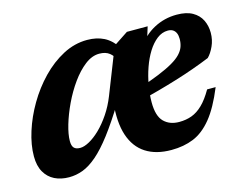

<svg xmlns="http://www.w3.org/2000/svg" viewBox="-71 -557 872 681"><g transform="rotate(-15 364.5 -216.5)"><path d="M495.5 -373.7 479.6 -369.2Q500.4 -404 539 -424.8Q577.7 -445.7 623.5 -445.7Q659 -445.7 681.1 -433.1Q703.2 -420.6 713.6 -399.5Q724 -378.5 724 -352.7Q724 -326.4 713.6 -303.8Q703.3 -281.3 690.4 -268.6Q660.4 -256.3 627.7 -244.7Q595 -233 560.8 -222.6Q526.7 -212.1 492.5 -202.7Q458.2 -193.3 425.1 -185.4L426.6 -227.5Q472.7 -242.7 505.1 -256Q537.5 -269.3 558.4 -281.5Q579.4 -293.7 590.9 -306Q602.5 -318.3 607.2 -331.5Q611.9 -344.8 611.9 -359.9Q611.9 -372.6 608.2 -381.2Q604.4 -389.9 597.1 -394.6Q589.8 -399.3 578.5 -399.3Q557.1 -399.3 538.6 -385Q520.1 -370.7 505.1 -346.8Q490.1 -322.8 479.5 -292.6Q468.9 -262.4 463.2 -230.1Q457.5 -197.9 457.5 -167.9Q457.5 -118 478.5 -96.8Q499.5 -75.7 534.5 -75.7Q559.9 -75.7 580.9 -83.5Q602 -91.3 621.2 -110Q640.4 -128.6 659.5 -161.7H690.8Q662.4 -92.3 631.3 -54.4Q600.3 -16.5 563.9 -1.6Q527.6 13.2 482.3 13.2Q425.9 13.2 388.5 -10.9Q351.1 -35 335.1 -83.2Q319.1 -131.5 326.8 -204.5L339.5 -199.4Q300.3 -135.8 268.7 -94.3Q237.1 -52.9 209.9 -29.5Q182.7 -6.1 157.8 3.3Q132.8 12.7 106.8 12.7Q76.9 12.7 53.8 1.3Q30.8 -10.2 17.7 -33.2Q4.5 -56.3 4.5 -91Q4.5 -133 19.7 -181Q34.8 -229 61.9 -275.1Q88.9 -321.1 125.3 -358.8Q161.7 -396.4 204.4 -418.9Q247.1 -441.4 293.2 -441.4Q328.4 -441.4 355.1 -427.9Q381.7 -414.3 404 -381.2L378.2 -346.1Q373.6 -360.7 359.7 -371.9Q345.9 -383.1 322.2 -383.1Q295.5 -383.1 269.5 -363Q243.5 -342.9 220.4 -310.7Q197.3 -278.4 179.7 -241.2Q162.1 -204 151.9 -169.4Q141.7 -134.7 141.7 -110.5Q141.7 -92.6 148.9 -85.2Q156 -77.7 171.6 -77.7Q186.1 -77.7 205.5 -88.4Q224.8 -99 245.4 -118.9Q265.9 -138.8 284.8 -166.8Q303.7 -194.7 317.2 -228.9L383.1 -396.5L437.5 -432.5H513.7Z"/></g></svg>

Font: Newsreader Text
Style: Italic
Weight: 400
Italic angle: -17°
Designer: Hugues Gentile
Foundry: Production Type
Version: Version 1.001